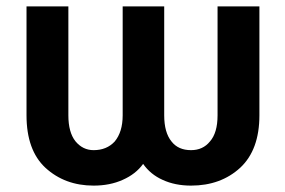

<svg xmlns="http://www.w3.org/2000/svg" viewBox="-20 -568 892 601"><path d="M194 -548V-207Q194 -154 216 -126Q239 -98 273 -98Q314 -98 339 -125Q364 -155 364 -207V-548H494V-207Q494 -153 517 -125Q538 -98 578 -98Q615 -98 637 -125Q661 -152 661 -207V-548H792V-207Q792 -99 732 -43Q671 13 578 13Q528 13 489 -5Q451 -22 428 -55Q405 -23 364 -5Q324 13 273 13Q183 13 122 -43Q63 -98 63 -207V-548Z"/></svg>

Font: Sinter Bold
Style: Regular
Weight: 700
Foundry: Adobe & rsms
Version: Version 1.000